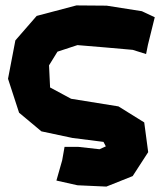

<svg xmlns="http://www.w3.org/2000/svg" viewBox="-20 -523 606 713"><path d="M506.8 -481.4 376 -502 263.7 -502.9 116.2 -463.9 37.1 -373 9.8 -230.5 50.8 -104.5 133.8 -35.2 249 -10.7 364.3 3.9 373 20.5 349.6 31.2 271.5 22.5H219.7L210.9 72.3L189.5 147.5L267.6 165L375 169.9L472.7 130.9L530.3 42L515.6 -68.4L419.9 -127.9L244.1 -156.2L166 -198.2L162.1 -280.3L193.4 -331.1L267.6 -355.5L373 -346.7L472.7 -337.9L522.5 -322.3L529.3 -356.4L554.7 -459Z"/></svg>

Font: MaokenAssortedSans-TC
Style: Regular
Weight: 500
Version: Version 0.83